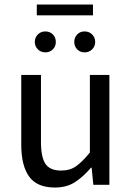

<svg xmlns="http://www.w3.org/2000/svg" viewBox="-20 -819 585 851"><path d="M223.6 12.2Q144 12.2 109.1 -36.4Q74.2 -85 74.2 -177.7V-486.8H161.6V-189.5Q161.6 -122.1 181.6 -92.5Q201.7 -63 251 -63Q290 -63 317.4 -82.3Q344.7 -101.6 378.4 -143.1V-486.8H464.8V0H393.6L386.2 -75.7H383.3Q349.6 -36.1 312.7 -12Q275.9 12.2 223.6 12.2ZM143.1 -751V-798.8H392.1V-751ZM181.2 -586.9Q161.1 -586.9 147.7 -600.3Q134.3 -613.8 134.3 -632.8Q134.3 -652.8 147.7 -666.3Q161.1 -679.7 181.2 -679.7Q201.2 -679.7 214.4 -666.3Q227.5 -652.8 227.5 -632.8Q227.5 -613.8 214.4 -600.3Q201.2 -586.9 181.2 -586.9ZM355 -586.9Q335 -586.9 322 -600.3Q309.1 -613.8 309.1 -632.8Q309.1 -652.8 322 -666.3Q335 -679.7 355 -679.7Q375 -679.7 388.4 -666.3Q401.9 -652.8 401.9 -632.8Q401.9 -613.8 388.4 -600.3Q375 -586.9 355 -586.9Z"/></svg>

Font: Varta Medium
Style: Regular
Weight: 500
Designer: Joana Correia, Viktoriya Grabowska, Eben Sorkin
Foundry: Sorkin Type Co.
Version: Version 1.004